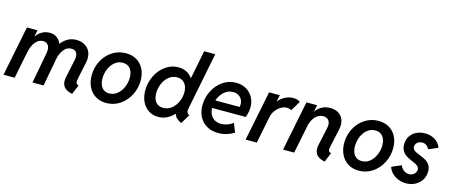

<svg xmlns="http://www.w3.org/2000/svg" viewBox="-47 -1339 4543 1935"><g transform="rotate(15 2224.5 -372.0)"><path d="M619.6 -99.1Q619.6 -119.1 624 -138.7L663.6 -329.1Q667.5 -346.2 667.5 -363.3Q667.5 -396 650.9 -413.3Q634.3 -430.7 604 -430.7Q554.7 -430.7 522.9 -388.4Q491.2 -346.2 480 -284.2L427.2 0H311.5L372.1 -323.7Q375 -340.8 375 -355.5Q375 -392.1 356.7 -411.4Q338.4 -430.7 307.1 -430.7Q260.3 -430.7 227.8 -388.7Q195.3 -346.7 182.1 -282.2L125.5 0H9.3L113.8 -521H224.1L210.4 -455.6H212.9Q239.7 -492.2 275.1 -510.7Q310.5 -529.3 352.1 -529.3Q394 -529.3 425.5 -507.1Q457 -484.9 471.2 -447.3H472.7Q501.5 -484.9 541 -507.1Q580.6 -529.3 629.4 -529.3Q675.3 -529.3 710.7 -511.2Q746.1 -493.2 766.1 -459.5Q786.1 -425.8 786.1 -380.9Q786.1 -357.4 781.2 -334.5L743.2 -154.3Q739.3 -135.7 739.3 -124.5Q739.3 -109.4 745.8 -101.8Q752.4 -94.2 767.6 -90.8L727.1 7.8Q668 -5.4 643.8 -33Q619.6 -60.5 619.6 -99.1Z M868.7 -224.6Q868.7 -304.7 904.5 -374.8Q940.4 -444.8 1004.4 -486.8Q1068.4 -528.8 1147.5 -528.8Q1212.4 -528.8 1260.5 -499.8Q1308.6 -470.7 1334.2 -419.2Q1359.9 -367.7 1359.9 -300.8Q1359.9 -220.7 1323.7 -149.7Q1287.6 -78.6 1223.9 -35.4Q1160.2 7.8 1081.1 7.8Q1016.6 7.8 968.5 -22Q920.4 -51.8 894.5 -104.7Q868.7 -157.7 868.7 -224.6ZM1246.6 -300.3Q1246.6 -358.9 1219 -393.3Q1191.4 -427.7 1141.1 -427.7Q1093.8 -427.7 1057.4 -397.9Q1021 -368.2 1001.5 -320.6Q981.9 -272.9 981.9 -222.2Q981.9 -163.1 1008.8 -128.2Q1035.6 -93.3 1085.9 -93.3Q1132.8 -93.3 1169.4 -123.5Q1206.1 -153.8 1226.3 -201.7Q1246.6 -249.5 1246.6 -300.3Z M1789.6 -69.3H1787.6Q1753.9 -32.7 1712.2 -12.5Q1670.4 7.8 1623 7.8Q1567.9 7.8 1523.7 -20.3Q1479.5 -48.3 1454.6 -99.6Q1429.7 -150.9 1429.7 -217.8Q1429.7 -296.9 1464.1 -368.7Q1498.5 -440.4 1559.6 -484.6Q1620.6 -528.8 1695.3 -528.8Q1742.7 -528.8 1779.3 -510Q1815.9 -491.2 1839.8 -457H1842.8L1901.4 -752H2017.1L1898.9 -158.7Q1895.5 -139.2 1895.5 -130.4Q1895.5 -116.2 1901.9 -106.9Q1908.2 -97.7 1923.3 -90.3L1865.2 7.3Q1831.1 -9.3 1812.5 -27.3Q1793.9 -45.4 1789.6 -69.3ZM1815.9 -299.8Q1815.9 -358.4 1787.1 -393.1Q1758.3 -427.7 1708 -427.7Q1660.2 -427.7 1622.6 -397.5Q1585 -367.2 1564.2 -318.8Q1543.5 -270.5 1543.5 -218.8Q1543.5 -160.2 1571 -126.7Q1598.6 -93.3 1648.4 -93.3Q1696.3 -93.3 1734.6 -123.3Q1772.9 -153.3 1794.4 -200.9Q1815.9 -248.5 1815.9 -299.8Z M2024.9 -220.7Q2024.9 -300.3 2060.3 -371.3Q2095.7 -442.4 2157.7 -485.6Q2219.7 -528.8 2296.4 -528.8Q2356.4 -528.8 2402.3 -502.2Q2448.2 -475.6 2473.4 -429.7Q2498.5 -383.8 2498.5 -328.6Q2498.5 -302.7 2492.4 -272.5Q2486.3 -242.2 2477.5 -220.7H2126Q2127.4 -181.6 2142.8 -151.9Q2158.2 -122.1 2186.5 -105.5Q2214.8 -88.9 2253.4 -88.9Q2287.6 -88.9 2321 -100.8Q2354.5 -112.8 2377.9 -132.3L2414.6 -39.1Q2378.9 -17.1 2336.4 -4.6Q2293.9 7.8 2249.5 7.8Q2181.6 7.8 2130.9 -21Q2080.1 -49.8 2052.5 -101.6Q2024.9 -153.3 2024.9 -220.7ZM2391.6 -302.2Q2395 -315.9 2395 -329.6Q2395 -358.4 2381.8 -381.3Q2368.7 -404.3 2345 -417.5Q2321.3 -430.7 2290.5 -430.7Q2238.3 -430.7 2197.8 -394.5Q2157.2 -358.4 2138.2 -302.2Z M2640.6 -521H2752.4L2738.3 -453.6H2740.2Q2765.6 -486.3 2806.6 -507.8Q2847.7 -529.3 2892.1 -529.3Q2917.5 -529.3 2936.3 -522.7Q2955.1 -516.1 2964.4 -507.3L2901.9 -404.8Q2896 -410.2 2882.3 -414.1Q2868.7 -418 2855 -418Q2825.7 -418 2794.4 -400.4Q2763.2 -382.8 2739.5 -351.1Q2715.8 -319.3 2708 -279.3L2651.9 0H2535.2Z M3254.4 -99.6Q3254.4 -117.7 3258.8 -138.2L3299.3 -326.7Q3302.7 -342.3 3302.7 -357.4Q3302.7 -392.1 3283.2 -411.1Q3263.7 -430.2 3231.4 -430.2Q3200.2 -430.2 3173.3 -412.8Q3146.5 -395.5 3127.7 -364Q3108.9 -332.5 3100.6 -291L3042 0H2925.8L3030.3 -521H3141.6L3127.9 -454.1H3129.9Q3187 -528.8 3279.3 -528.8Q3322.8 -528.8 3355.5 -511.7Q3388.2 -494.6 3406.2 -463.1Q3424.3 -431.6 3424.3 -389.6Q3424.3 -367.2 3419.4 -344.7L3378.4 -153.8Q3374 -134.8 3374 -122.6Q3374 -107.9 3380.6 -100.6Q3387.2 -93.3 3402.3 -90.3L3362.3 8.3Q3306.2 -2.9 3280.3 -30.3Q3254.4 -57.6 3254.4 -99.6Z M3503.4 -224.6Q3503.4 -304.7 3539.3 -374.8Q3575.2 -444.8 3639.2 -486.8Q3703.1 -528.8 3782.2 -528.8Q3847.2 -528.8 3895.3 -499.8Q3943.4 -470.7 3969 -419.2Q3994.6 -367.7 3994.6 -300.8Q3994.6 -220.7 3958.5 -149.7Q3922.4 -78.6 3858.6 -35.4Q3794.9 7.8 3715.8 7.8Q3651.4 7.8 3603.3 -22Q3555.2 -51.8 3529.3 -104.7Q3503.4 -157.7 3503.4 -224.6ZM3881.3 -300.3Q3881.3 -358.9 3853.8 -393.3Q3826.2 -427.7 3775.9 -427.7Q3728.5 -427.7 3692.1 -397.9Q3655.8 -368.2 3636.2 -320.6Q3616.7 -272.9 3616.7 -222.2Q3616.7 -163.1 3643.6 -128.2Q3670.4 -93.3 3720.7 -93.3Q3767.6 -93.3 3804.2 -123.5Q3840.8 -153.8 3861.1 -201.7Q3881.3 -249.5 3881.3 -300.3Z M4023.4 -114.7 4123 -157.7Q4128.4 -140.1 4142.1 -124.3Q4155.8 -108.4 4174.8 -98.9Q4193.8 -89.4 4214.4 -89.4Q4234.9 -89.4 4252 -98.4Q4269 -107.4 4279.3 -122.8Q4289.6 -138.2 4289.6 -155.8Q4289.6 -172.4 4279.5 -184.6Q4269.5 -196.8 4254.4 -205.1Q4239.3 -213.4 4212.9 -224.6Q4174.8 -240.7 4150.1 -255.9Q4125.5 -271 4107.9 -298.3Q4090.3 -325.7 4090.3 -367.7Q4090.3 -415.5 4113.5 -452.1Q4136.7 -488.8 4177 -508.8Q4217.3 -528.8 4267.6 -528.8Q4311 -528.8 4345.7 -514.2Q4380.4 -499.5 4402.6 -475.3Q4424.8 -451.2 4433.6 -422.9L4337.4 -382.3Q4327.6 -403.3 4309.1 -417.7Q4290.5 -432.1 4262.7 -432.1Q4242.2 -432.1 4225.8 -423.3Q4209.5 -414.6 4200.7 -400.4Q4191.9 -386.2 4191.9 -370.1Q4191.9 -353 4202.1 -341.1Q4212.4 -329.1 4227.8 -321.5Q4243.2 -314 4271 -302.7Q4310.1 -287.6 4335 -273.2Q4359.9 -258.8 4377.7 -232.4Q4395.5 -206.1 4395.5 -164.6Q4395.5 -115.7 4370.8 -76.4Q4346.2 -37.1 4303.5 -14.6Q4260.7 7.8 4209 7.8Q4164.1 7.8 4124.8 -9Q4085.4 -25.9 4058.8 -54Q4032.2 -82 4023.4 -114.7Z"/></g></svg>

Font: Reddit Sans Fudge SmBold Italic
Style: Regular
Weight: 600
Italic angle: -11.25°
Designer: Stephen Hutchings
Version: Version 1.013